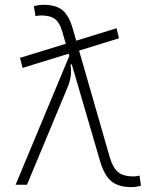

<svg xmlns="http://www.w3.org/2000/svg" viewBox="-20 -762 626 792"><path d="M73.2 -481.9 62.5 -523.4 251.5 -581.5 235.8 -634.8Q225.6 -669.4 206.3 -683.8Q187 -698.2 149.9 -698.2Q138.2 -698.2 126.5 -695.8L119.6 -736.3Q139.6 -742.2 159.7 -742.2Q210.4 -742.2 237.5 -720.2Q264.6 -698.2 279.8 -644.5L294.4 -594.2L460.9 -645.5L470.7 -604L306.2 -553.2L433.1 -112.3Q445.8 -69.3 467.5 -51.8Q489.3 -34.2 531.2 -34.2Q540.5 -34.2 555.7 -37.6L561.5 3.9Q541.5 9.8 521.5 9.8Q468.3 9.8 439 -14.6Q409.7 -39.1 392.6 -98.1L275.9 -497.1L271 -495.6Q274.9 -464.8 271.2 -443.6Q267.6 -422.4 256.3 -396L91.3 0H44.4L266.1 -531.7L263.2 -540.5Z"/></svg>

Font: Cascadia Code ExtraLight
Style: Regular
Weight: 200
Monospace: yes
Designer: Aaron Bell
Foundry: Saja Typeworks
Version: Version 2407.024; ttfautohint (v1.8.4)